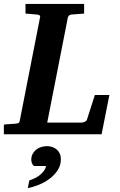

<svg xmlns="http://www.w3.org/2000/svg" viewBox="-35 -691 615 988"><path d="M487.8 0H-15.1V-49.8Q-4.9 -50.8 5.1 -51.8Q15.1 -52.7 23.4 -53.2L42 -54.2Q56.2 -55.7 60.8 -58.3Q65.4 -61 66.9 -70.8L170.9 -601.1Q173.3 -609.4 168.2 -612.3Q163.1 -615.2 154.8 -616.2Q146 -616.7 136.2 -617.7Q127.9 -618.7 117.4 -619.4Q106.9 -620.1 96.2 -621.1V-670.9H397.9V-621.1Q385.3 -620.1 373.8 -619.4Q362.3 -618.7 353 -617.7Q342.3 -616.7 333 -616.2Q326.2 -615.2 321.3 -612.1Q316.4 -608.9 314 -600.1L208 -60.1H383.8Q391.6 -60.1 400.6 -64Q409.7 -67.9 412.1 -74.2L453.1 -202.1H527.8ZM278.3 127.9Q278.3 159.7 261.7 185.1Q245.1 210.4 219.7 229.2Q194.3 248 164.6 260Q134.8 272 107.9 276.9L116.2 236.8Q128.9 233.4 142.8 226.8Q156.7 220.2 168.9 210.7Q181.2 201.2 190.2 189.2Q199.2 177.2 202.1 163.1H139.2Q126 149.9 126 130.9Q126 114.3 132.8 101.3Q139.6 88.4 150.9 79.3Q162.1 70.3 176.5 65.7Q190.9 61 206.1 61Q221.2 61 234.6 65.7Q248 70.3 257.6 78.9Q267.1 87.4 272.7 99.9Q278.3 112.3 278.3 127.9Z"/></svg>

Font: Charis SIL
Style: Bold Italic
Weight: 700
Italic angle: -11°
Foundry: SIL International
Version: Version 4.112